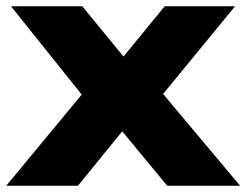

<svg xmlns="http://www.w3.org/2000/svg" viewBox="-32 -591 784 611"><path d="M216 0 357 -173 500 0H732L487 -292L716 -571H492L361 -411L230 -571H3L228 -290L-12 0Z"/></svg>

Font: Bounded
Style: Bold
Weight: 700
Designer: Vlad Churkin
Version: Version 3.0